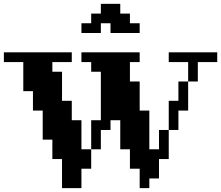

<svg xmlns="http://www.w3.org/2000/svg" viewBox="-20 -970 1140 990"><path d="M700.2 0V-100.1H649.9V-200.2H600.1V-350.1H549.8V-299.8H500V-200.2H450.2V-350.1H500V-600.1H450.2V-649.9H399.9V-700.2H700.2V-649.9H649.9V-549.8H700.2V-399.9H750V-200.2H799.8V-299.8H850.1V-450.2H899.9V-549.8H950.2V-649.9H850.1V-700.2H1100.1V-649.9H1000V-549.8H950.2V-399.9H899.9V-299.8H850.1V-149.9H799.8V-49.8H750V0ZM399.9 -100.1V0H299.8V-149.9H250V-250H200.2V-399.9H149.9V-500H100.1V-649.9H0V-700.2H350.1V-649.9H250V-600.1H299.8V-450.2H350.1V-350.1H399.9V-200.2H450.2V-100.1ZM700.2 -799.8H549.8V-850.1H500V-799.8H399.9V-850.1H450.2V-899.9H500V-950.2H600.1V-899.9H649.9V-850.1H700.2Z"/></svg>

Font: Redaction 50
Style: Bold
Weight: 700
Designer: Jeremy Mickel / Forest Young
Foundry: MCKL
Version: Version 2.001;hotconv 1.0.113;makeotfexe 2.5.65598 DEVELOPME